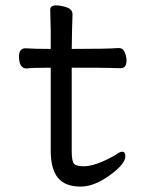

<svg xmlns="http://www.w3.org/2000/svg" viewBox="-20 -671 540 715"><path d="M280.8 23.9Q222.2 23.9 195.6 -9Q168.9 -42 168.9 -109.9V-418.9Q97.2 -418.9 79.1 -416Q50.8 -416 50.8 -460.9Q50.8 -491.2 75.2 -491.2Q105 -488.8 168.9 -488.8V-559.1Q167 -615.2 167 -634.8Q167 -650.9 189 -650.9Q207 -650.9 228.5 -643.6Q250 -636.2 250 -617.2Q248 -563 247.1 -488.8Q382.8 -488.8 421.9 -492.2Q438 -492.2 444.6 -476.1Q451.2 -460 451.2 -445.8Q451.2 -417 429.2 -417Q409.2 -417 390.1 -418Q371.1 -418.9 247.1 -418.9V-107.9Q247.1 -71.8 255.1 -61.8Q263.2 -51.8 292 -51.8Q335.9 -51.8 408.2 -92.8Q425.8 -106 435.1 -106Q446.8 -106 446.8 -88.9Q446.8 -61 391.1 -20Q331.1 23.9 280.8 23.9Z"/></svg>

Font: LXGW WenKai Mono GB Screen
Style: Regular
Weight: 400
Monospace: yes
Designer: LXGW / Fontworks Inc.
Foundry: LXGW / Fontworks Inc.
Version: Version 1.510;January 18,2025